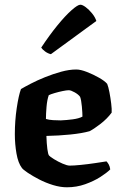

<svg xmlns="http://www.w3.org/2000/svg" viewBox="-20 -795 517 815"><path d="M264 0Q236 0 205 -9.5Q174 -19 146 -33.5Q118 -48 98 -61.5Q78 -75 73 -82Q57 -103 50 -143Q43 -183 43 -226Q43 -282 51 -336Q59 -390 69 -417Q84 -426 111 -440Q138 -454 171.5 -467.5Q205 -481 239.5 -490.5Q274 -500 304 -500Q322 -500 349 -489.5Q376 -479 400.5 -465Q425 -451 435 -439Q440 -427 444.5 -403.5Q449 -380 452 -355.5Q455 -331 454 -317Q435 -291 406.5 -269Q378 -247 360 -238Q328 -229 278.5 -224Q229 -219 177 -218Q178 -185 181 -162.5Q184 -140 188 -135Q192 -130 209 -119.5Q226 -109 245.5 -100.5Q265 -92 276 -92Q293 -92 323 -95Q353 -98 383 -102.5Q413 -107 432 -110Q437 -105 441.5 -97Q446 -89 448 -76Q433 -61 405.5 -43.5Q378 -26 341.5 -13Q305 0 264 0ZM238 -284Q263 -285 289 -288.5Q315 -292 330 -300Q330 -315 327.5 -343Q325 -371 320 -384Q313 -394 297 -403Q281 -412 272 -412Q263 -412 246 -408.5Q229 -405 212 -400Q195 -395 187 -391Q180 -371 177.5 -341.5Q175 -312 175 -290Q188 -286 205.5 -285Q223 -284 238 -284ZM196 -565Q183 -568 171.5 -576.5Q160 -585 155 -593Q190 -646 223.5 -687Q257 -728 283.5 -751.5Q310 -775 321 -775Q330 -775 344 -764.5Q358 -754 371 -738Q384 -722 389 -706Z"/></svg>

Font: Texturina
Style: Bold
Weight: 700
Designer: Guillermo Torres Carreño
Foundry: Omnibus-Type
Version: Version 1.002; ttfautohint (v1.8.3)